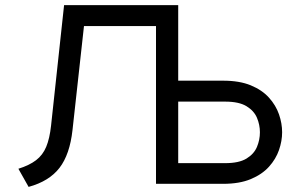

<svg xmlns="http://www.w3.org/2000/svg" viewBox="-20 -720 1180 752"><path d="M591 0V-618H245L261 -700H678V0ZM92 12 52 -59Q95 -72.5 121.2 -92.5Q147.5 -112.5 161 -145Q174.5 -177.5 180 -228L231 -700H318L264 -211Q253.5 -115 213 -62.5Q172.5 -10 92 12ZM591 0V-700H678V-404H854Q918 -404 962.2 -385.8Q1006.5 -367.5 1033.5 -337.5Q1060.5 -307.5 1072.8 -272Q1085 -236.5 1085 -202Q1085 -168 1072.8 -132.5Q1060.5 -97 1033.5 -67Q1006.5 -37 962.2 -18.5Q918 0 854 0ZM678 -81H862Q916 -81 945.5 -99Q975 -117 986.5 -144.8Q998 -172.5 998 -202Q998 -231 986.5 -258.5Q975 -286 945.5 -304Q916 -322 862 -322H678Z"/></svg>

Font: Undotted
Style: Regular
Weight: 400
Designer: Delve Withrington, Dave Bailey, Thomas Jockin
Foundry: Delve Fonts LLC
Version: Version 4.000